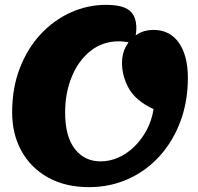

<svg xmlns="http://www.w3.org/2000/svg" viewBox="-20 -745 813 790"><path d="M346 25Q250 25 179 -14Q108 -53 69 -122.5Q30 -192 30 -283Q30 -383 61.5 -464.5Q93 -546 147 -604Q201 -662 270.5 -693.5Q340 -725 416 -725Q484 -725 512.5 -702Q541 -679 541 -629Q541 -611 538 -598Q535 -585 527 -567Q517 -570 499.5 -572.5Q482 -575 469 -575Q402 -575 352 -535Q302 -495 275 -428.5Q248 -362 248 -283Q248 -183 288 -132Q328 -81 394 -81Q431 -81 466.5 -96.5Q502 -112 532 -141Q562 -170 583 -209Q604 -248 612 -296Q539 -330 510.5 -380.5Q482 -431 482 -487Q482 -525 499 -555.5Q516 -586 545 -604Q574 -622 611 -622Q679 -622 716 -569Q753 -516 753 -424Q753 -328 722.5 -246Q692 -164 637 -103Q582 -42 507.5 -8.5Q433 25 346 25Z"/></svg>

Font: Lemonada
Style: Regular
Weight: 400
Designer: Mohamed Gaber (Arabic), Eduardo Tunni (Latin)
Foundry: Kief Type Foundry
Version: Version 4.005